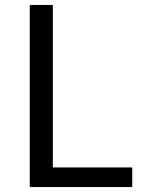

<svg xmlns="http://www.w3.org/2000/svg" viewBox="-20 -754 583 774"><path d="M100 0H513V-79H193V-734H100Z"/></svg>

Font: Source Han Sans HK
Style: Regular
Weight: 400
Designer: Ryoko NISHIZUKA 西塚涼子 (kana, bopomofo & ideographs); Paul D. Hunt (Latin, Greek & Cyrillic); Sandoll Communications 산돌커뮤니
Foundry: Adobe
Version: Version 2.000;hotconv 1.0.107;makeotfexe 2.5.65593